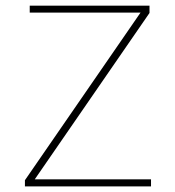

<svg xmlns="http://www.w3.org/2000/svg" viewBox="-20 -664 622 684"><path d="M518 0V-25.2H103.9L512.6 -617.8V-643.9H85.9V-619.2H480.7L68.8 -22V0Z"/></svg>

Font: Arad-VF Thin Dots1
Style: Regular
Weight: 100
Designer: Mohammad Darvishi
Version: Version 1.000;August 30, 2024;FontCreator 15.0.0.2992 64-bit